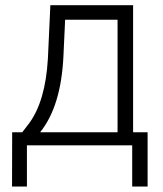

<svg xmlns="http://www.w3.org/2000/svg" viewBox="-20 -548 613 724"><path d="M64 -49.3 89.8 -83Q151.4 -166.5 160.6 -327.1L169.9 -528.3H481.9V-49.3H536.6V155.3H478.5V0H81.5V155.3H25.4L25.9 -49.3ZM131.3 -49.3H423.3V-473.6H225.6L219.2 -336.4Q210.4 -147.5 131.3 -49.3Z"/></svg>

Font: RobotoInd Light
Style: Regular
Weight: 300
Designer: Google
Version: Version 2.001151; 2014